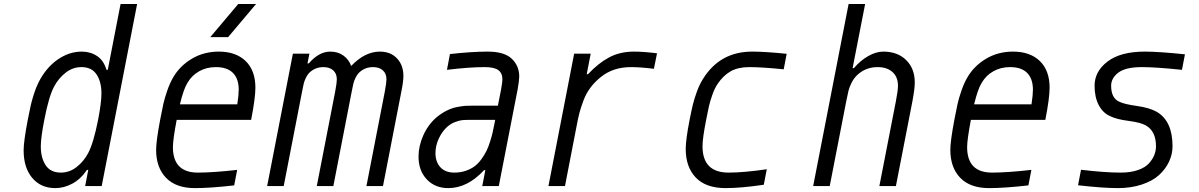

<svg xmlns="http://www.w3.org/2000/svg" viewBox="-20 -937 6040 967"><path d="M391.9 -677.1Q435.5 -677.1 469.1 -654.6Q502.6 -632.2 516.3 -585.3H522.8L587.2 -916.7H670.6L492.2 0H408.9L424.5 -81.4H418Q386.1 -34.5 344.1 -12Q302.1 10.4 258.5 10.4Q185.5 10.4 142.3 -41Q99 -92.4 99 -180.3Q99 -224 119.8 -333.3Q129.6 -381.5 134.4 -404.3Q139.3 -427.1 150.1 -461.3Q160.8 -495.4 174.5 -522.8Q211.6 -595.7 269.5 -636.4Q327.5 -677.1 391.9 -677.1ZM390 -599Q346.4 -599 310.2 -570.6Q274.1 -542.3 252 -500Q225.9 -451.2 203.1 -333.3Q185.5 -242.8 185.5 -199.9Q185.5 -141.9 210 -104.8Q234.4 -67.7 286.5 -67.7Q330.1 -67.7 366.2 -96Q402.3 -124.3 424.5 -166.7Q451.2 -217.4 474 -333.3Q490.9 -420.6 490.9 -466.8Q490.9 -524.7 466.5 -561.8Q442.1 -599 390 -599Z M1182.3 -485Q1182.3 -540.4 1153.3 -569.7Q1124.3 -599 1067.1 -599Q1020.2 -599 983.1 -578.1Q946 -557.3 924.5 -520.2Q904.9 -489.6 886.1 -411.5H1175.1Q1182.3 -459 1182.3 -485ZM850.9 -196Q850.9 -67.7 976.6 -67.7Q1052.7 -67.7 1174.5 -81.4L1159.5 -3.3Q1039.1 10.4 961.6 10.4Q866.5 10.4 816.4 -41.3Q766.3 -93.1 766.3 -182.3Q766.3 -225.9 786.5 -333.3Q796.2 -384.8 802.7 -413.7Q809.2 -442.7 822.3 -480.5Q835.3 -518.2 851.6 -546.2Q884.8 -604.2 945.3 -640.6Q1005.9 -677.1 1082 -677.1Q1168 -677.1 1217.1 -629.6Q1266.3 -582 1266.3 -495.4Q1266.3 -443.4 1244.8 -333.3H869.8Q850.9 -233.7 850.9 -196ZM1039.1 -750 1179.7 -916.7H1269.5L1128.9 -750Z M1676.4 -537.1Q1676.4 -566.4 1658.2 -582.7Q1640 -599 1608.7 -599Q1568.4 -599 1539.7 -572.3Q1528.6 -561.8 1520.8 -545.6Q1513 -529.3 1509.8 -516.3Q1506.5 -503.3 1501.3 -475.3L1408.9 0H1325.5L1455.1 -666.7H1538.4L1528.6 -617.8H1535.2Q1586.6 -677.1 1643.2 -677.1Q1682.3 -677.1 1709.6 -657.2Q1737 -637.4 1748.7 -604.8Q1817.7 -677.1 1893.2 -677.1Q1947.3 -677.1 1979.5 -642.9Q2011.7 -608.7 2011.7 -554.7Q2011.7 -526 2001.3 -475.3L1908.9 0H1825.5L1918 -475.3Q1926.4 -520.2 1926.4 -537.1Q1926.4 -566.4 1908.2 -582.7Q1890 -599 1858.7 -599Q1818.4 -599 1789.7 -572.3Q1778.6 -561.8 1770.8 -545.6Q1763 -529.3 1759.8 -516.3Q1756.5 -503.3 1751.3 -475.3L1658.9 0H1575.5L1668 -475.3Q1676.4 -520.2 1676.4 -537.1Z M2474 -333.3H2346.4Q2322.3 -333.3 2308.6 -332Q2294.9 -330.7 2272.8 -322.6Q2250.7 -314.5 2232.4 -298.2Q2206.4 -274.7 2189.8 -238.9Q2173.2 -203.1 2173.2 -165.4Q2173.2 -121.7 2197.9 -94.7Q2222.7 -67.7 2268.2 -67.7Q2299.5 -67.7 2325.8 -76.8Q2352.2 -85.9 2370.8 -99.9Q2389.3 -113.9 2404.9 -135.7Q2420.6 -157.6 2430 -176.8Q2439.5 -196 2447.9 -222.7Q2456.4 -249.3 2460.3 -266.3Q2464.2 -283.2 2468.8 -306.6ZM2436.2 -677.1Q2518.2 -677.1 2556 -642.6Q2595.1 -606.1 2595.1 -552.1Q2595.1 -532.6 2587.2 -487.6L2492.2 0H2408.9L2424.5 -80.1H2418Q2334.6 10.4 2237.6 10.4Q2171.2 10.4 2129.6 -33.5Q2087.9 -77.5 2087.9 -148.4Q2087.9 -201.8 2112.3 -256.2Q2136.7 -310.5 2179.7 -347Q2204.4 -367.2 2230.5 -380.2Q2256.5 -393.2 2282.9 -398.1Q2309.2 -403 2324.2 -404Q2339.2 -404.9 2361.3 -404.9H2487.6L2503.3 -484.4Q2510.4 -524.7 2510.4 -537.1Q2510.4 -568.4 2489.9 -583.7Q2469.4 -599 2421.2 -599Q2343.1 -599 2231.1 -585.3L2246.1 -664.7Q2356.1 -677.1 2436.2 -677.1Z M3158.2 -599Q3069.7 -599 3009.1 -551.4Q2977.2 -526.7 2954.4 -496.4Q2931.6 -466.1 2918.3 -430Q2904.9 -393.9 2898.8 -370.4Q2892.6 -347 2885.4 -309.2L2825.5 0H2742.2L2871.7 -666.7H2955.1L2934.9 -563.2H2941.4Q2992.8 -618.5 3047.5 -647.8Q3102.2 -677.1 3173.2 -677.1Q3221.4 -677.1 3289.1 -668.6L3273.4 -590.5Q3205.7 -599 3158.2 -599Z M3453.1 -333.3Q3462.9 -382.8 3469.7 -410.8Q3476.6 -438.8 3489.9 -475.6Q3503.3 -512.4 3521.5 -541Q3606.8 -677.1 3768.2 -677.1Q3834 -677.1 3942.1 -666L3927.1 -587.9Q3817.7 -599 3753.3 -599Q3697.3 -599 3659.8 -577.8Q3622.4 -556.6 3593.7 -513.7Q3578.8 -491.5 3567.1 -457.7Q3555.3 -423.8 3550.5 -401.7Q3545.6 -379.6 3536.5 -333.3Q3518.2 -240.9 3518.2 -200.5Q3518.2 -67.7 3649.7 -67.7Q3725.3 -67.7 3841.8 -84.6L3826.8 -6.5Q3711.6 10.4 3634.8 10.4Q3535.2 10.4 3484.4 -42.6Q3433.6 -95.7 3433.6 -186.8Q3433.6 -233.1 3453.1 -333.3Z M4502.6 -505.2Q4502.6 -549.5 4474.9 -574.2Q4447.3 -599 4400.4 -599Q4339.2 -599 4296.9 -558.6Q4279.9 -542.3 4268.9 -520.2Q4257.8 -498 4253.6 -480.8Q4249.3 -463.5 4242.2 -427.7L4158.9 0H4075.5L4253.9 -916.7H4337.2L4274.1 -593.8H4280.6Q4312.5 -631.5 4352.2 -654.3Q4391.9 -677.1 4428.4 -677.1Q4500.7 -677.1 4543.9 -634.4Q4587.2 -591.8 4587.2 -521.5Q4587.2 -490.2 4575.5 -427.7L4492.2 0H4408.9L4492.2 -427.7Q4502.6 -481.1 4502.6 -505.2Z M5182.3 -485Q5182.3 -540.4 5153.3 -569.7Q5124.3 -599 5067.1 -599Q5020.2 -599 4983.1 -578.1Q4946 -557.3 4924.5 -520.2Q4904.9 -489.6 4886.1 -411.5H5175.1Q5182.3 -459 5182.3 -485ZM4850.9 -196Q4850.9 -67.7 4976.6 -67.7Q5052.7 -67.7 5174.5 -81.4L5159.5 -3.3Q5039.1 10.4 4961.6 10.4Q4866.5 10.4 4816.4 -41.3Q4766.3 -93.1 4766.3 -182.3Q4766.3 -225.9 4786.5 -333.3Q4796.2 -384.8 4802.7 -413.7Q4809.2 -442.7 4822.3 -480.5Q4835.3 -518.2 4851.6 -546.2Q4884.8 -604.2 4945.3 -640.6Q5005.9 -677.1 5082 -677.1Q5168 -677.1 5217.1 -629.6Q5266.3 -582 5266.3 -495.4Q5266.3 -443.4 5244.8 -333.3H4869.8Q4850.9 -233.7 4850.9 -196Z M5609.4 10.4Q5535.8 10.4 5409.5 -3.9L5424.5 -82Q5544.9 -67.7 5624.3 -67.7Q5675.1 -67.7 5711.9 -80.7Q5748.7 -93.8 5767.3 -114.9Q5785.8 -136.1 5793.9 -157.2Q5802.1 -178.4 5802.1 -200.5Q5802.1 -275.4 5752 -304.7Q5725.3 -320.3 5664.4 -328.1Q5603.5 -335.9 5572.3 -351.6Q5535.2 -367.2 5514 -407.2Q5492.8 -447.3 5492.8 -505.2Q5492.8 -577.5 5558.3 -627.3Q5623.7 -677.1 5746.1 -677.1Q5817.1 -677.1 5947.9 -663.4L5932.9 -585.3Q5800.8 -599 5731.1 -599Q5649.1 -599 5612.6 -571.3Q5576.2 -543.6 5576.2 -505.2Q5576.2 -442.1 5617.8 -424.5Q5642.6 -412.1 5706.1 -403.3Q5769.5 -394.5 5806 -373.7Q5885.4 -327.5 5885.4 -200.5Q5885.4 -160.2 5867.8 -122.7Q5850.3 -85.3 5817.4 -55.3Q5784.5 -25.4 5730.5 -7.5Q5676.4 10.4 5609.4 10.4Z"/></svg>

Font: TypoPRO Monoid
Style: Italic
Weight: 400
Width: 4
Italic angle: -11°
Monospace: yes
Version: Version 0.61